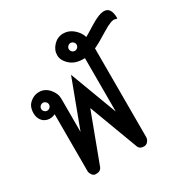

<svg xmlns="http://www.w3.org/2000/svg" viewBox="-154 -730 820 849"><g transform="rotate(-30 256.5 -305.5)"><path d="M64 -384Q58 -390 50 -390Q42 -390 36 -384Q30 -378 30 -370Q30 -362 36 -356Q42 -350 50 -350Q58 -350 64 -356Q70 -362 70 -370Q70 -378 64 -384ZM302 -552Q296 -558 288 -558Q280 -558 274 -552Q268 -546 268 -538Q268 -530 274 -524Q280 -518 288 -518Q296 -518 302 -524Q308 -530 308 -538Q308 -546 302 -552ZM486 -606Q522 -606 522 -550Q522 -546 512 -550Q496 -557 445.5 -525.5Q395 -494 370 -483V-33Q371 -21 362 -9Q353 3 334.5 0.5Q316 -2 311 -22L220 -265L129 -22Q123 -1 102 0Q86 3 77.5 -9.5Q69 -22 70 -32V-320Q49 -310 29 -315.5Q9 -321 -1 -338.5Q-11 -356 -8.5 -379.5Q-6 -403 6 -416Q29 -440 58.5 -440Q88 -440 109 -416Q130 -392 130 -365V-195L220 -435L310 -195V-468Q263 -466 236.5 -489.5Q210 -513 210 -540Q210 -567 230.5 -588.5Q251 -610 279.5 -610.5Q308 -611 331 -591.5Q354 -572 362 -546Q367 -548 413.5 -577Q460 -606 486 -606Z"/></g></svg>

Font: SOV_Station
Style: Bold
Weight: 700
Version: Version 1.00